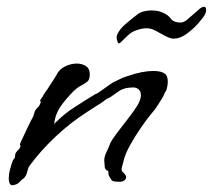

<svg xmlns="http://www.w3.org/2000/svg" viewBox="-20 -551 633 571"><path d="M15 0Q6 -3 6 -21Q6 -32 9.5 -46Q13 -60 20 -79V-76Q22 -76 24 -83Q26 -90 25 -91Q26 -97 33.5 -104.5Q41 -112 40 -113V-114Q42 -118 40 -119Q38 -120 41 -127Q52 -150 61 -169.5Q70 -189 79 -205Q79 -205 81 -212Q83 -219 86 -225V-223Q87 -227 91 -230.5Q95 -234 96 -235Q101 -244 101 -248Q101 -250 100 -250Q99 -250 99 -251Q99 -252 101 -255.5Q103 -259 109 -267H108Q112 -272 120.5 -285Q129 -298 137.5 -311Q146 -324 148 -328Q156 -345 173.5 -353.5Q191 -362 208 -362Q224 -362 235.5 -354.5Q247 -347 247 -330Q247 -314 239.5 -308Q232 -302 219.5 -295.5Q207 -289 192 -273Q163 -242 153 -222.5Q143 -203 141 -182Q145 -187 150 -191Q171 -212 197.5 -229.5Q224 -247 265 -272H267Q268 -272 280.5 -281Q293 -290 306.5 -299.5Q320 -309 323 -309Q323 -309 335 -315Q347 -321 360 -325Q404 -340 436 -340Q459 -340 470 -332Q479 -326 479 -308Q479 -295 473 -278V-280Q472 -280 469 -272.5Q466 -265 463 -260Q461 -257 456 -249Q451 -241 450 -239V-240Q444 -229 439 -223.5Q434 -218 427 -209Q417 -197 400 -172.5Q383 -148 367.5 -120.5Q352 -93 347 -71Q346 -65 343.5 -57.5Q341 -50 342 -45V-44Q342 -42 346 -38.5Q350 -35 351 -33Q355 -29 355 -24Q355 -18 348.5 -13.5Q342 -9 325 -11Q314 -11 310.5 -17Q307 -23 303 -30V-31Q303 -33 302.5 -35Q302 -37 302 -41Q303 -43 299.5 -43.5Q296 -44 292 -51Q292 -51 291 -61Q290 -71 290 -75Q290 -85 297 -99.5Q304 -114 308 -125Q313 -136 329 -157Q345 -178 362.5 -200.5Q380 -223 389 -238Q399 -255 399 -268Q399 -280 392 -285.5Q385 -291 376 -291Q371 -291 361.5 -290Q352 -289 343 -285Q339 -284 329.5 -277Q320 -270 311 -264Q302 -258 299 -258Q292 -253 286 -248.5Q280 -244 270 -238L239 -218Q189 -186 144.5 -144Q100 -102 68 -58Q64 -53 62 -44Q60 -35 57 -29Q53 -22 49 -19.5Q45 -17 43 -15Q35 -5 27.5 -2.5Q20 0 15 0ZM331 -424Q329 -427 327.5 -434Q326 -441 328 -447Q335 -464 354.5 -480.5Q374 -497 391 -510Q398 -515 409.5 -517.5Q421 -520 429 -520Q442 -520 451 -518Q460 -516 471 -510Q480 -506 488.5 -495Q497 -484 516 -484Q527 -484 536.5 -492.5Q546 -501 566 -518Q574 -526 579 -528.5Q584 -531 587 -531Q593 -531 593 -520Q593 -515 590 -509Q585 -499 569.5 -481.5Q554 -464 534.5 -450Q515 -436 497 -436Q486 -436 471.5 -444Q457 -452 443 -459.5Q429 -467 416 -467Q401 -467 383 -460Q371 -456 359.5 -445Q348 -434 340.5 -426.5Q333 -419 331 -424Z"/></svg>

Font: Vujahday Script
Style: Regular
Weight: 400
Designer: Robert E. Leuschke
Foundry: Robert E. Leuschke
Version: Version 1.010; ttfautohint (v1.8.3)